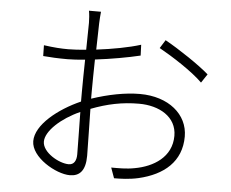

<svg xmlns="http://www.w3.org/2000/svg" viewBox="-54 -848 1109 922"><g transform="rotate(5 500.0 -386.5)"><path d="M305 -41C258 -41 177 -87 177 -139C177 -190 249 -256 339 -296C340 -216 342 -135 342 -92C342 -62 331 -41 305 -41ZM385 -396C385 -441 386 -498 387 -553C463 -562 546 -577 604 -591L602 -643C545 -625 464 -610 389 -601C390 -658 392 -706 392 -728C393 -749 394 -767 396 -784H338C341 -769 343 -744 343 -726C343 -708 342 -657 341 -596C309 -593 280 -591 255 -591C219 -591 188 -593 137 -600L138 -548C171 -545 210 -543 255 -543C279 -543 308 -545 340 -548C339 -494 338 -438 338 -392V-346C231 -299 126 -216 126 -137C126 -59 248 11 315 11C361 11 390 -16 390 -89C390 -137 387 -230 386 -315C464 -345 536 -360 617 -360C714 -360 799 -313 799 -221C799 -118 712 -66 623 -50C583 -42 543 -43 510 -43L528 7C557 7 601 6 645 -4C766 -32 849 -101 849 -222C849 -329 755 -407 617 -407C547 -407 465 -391 385 -364ZM692 -635C755 -600 854 -537 904 -487L932 -529C887 -569 784 -638 717 -675Z"/></g></svg>

Font: Noto Sans T Chinese Light
Style: Regular
Weight: 300
Designer: Ryoko NISHIZUKA (kana & ideographs); Paul D. Hunt (Latin, Greek & Cyrillic); Wenlong ZHANG (bopomofo); Sandoll Communica
Foundry: Adobe Systems Incorporated
Version: Version 1.000;PS 1;hotconv 1.0.78;makeotf.lib2.5.61930